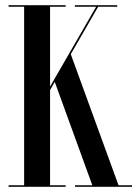

<svg xmlns="http://www.w3.org/2000/svg" viewBox="-20 -720 532 740"><path d="M252.8 -511.1 358.3 -694H431.8V-700H268.5V-694H350.5L173 -386.3V-694H233V-700H13V-694H73V-6H13V0H233V-6H173V-372.9L191.1 -404.2L335.8 -6H269V0H489V-6H436.8Z"/></svg>

Font: Picaflor 72 pt
Style: Regular
Weight: 400
Designer: Ariel Martín Pérez
Foundry: Tunera Type Foundry
Version: Version 1.000;hotconv 1.0.109;makeotfexe 2.5.65596